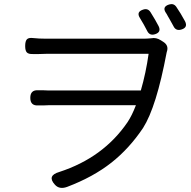

<svg xmlns="http://www.w3.org/2000/svg" viewBox="-20 -863 931 938"><path d="M248 39Q208 -5 270 -23Q485 -93 603 -266Q625 -299 644 -349H218Q209 -349 192 -348Q176 -348 168 -348Q128 -345 128 -385Q128 -425 168 -422Q175 -422 191 -422Q207 -421 216 -421H668Q693 -507 706 -600H455H204Q192 -600 170 -599Q151 -599 142 -599Q120 -598 111.5 -606.5Q103 -615 103 -638Q103 -662 111.5 -671Q120 -680 143 -677Q170 -674 204 -674H683Q697 -674 719 -676Q743 -681 766 -666L777 -659Q806 -641 795 -610Q794 -608 794 -606Q744 -340 679 -238Q612 -138 525 -69Q435 2 308 50Q270 64 248 39ZM699 -712Q684 -742 663 -776Q645 -805 679 -816Q702 -824 715 -804Q720 -797 729 -781Q735 -771 738 -766Q747 -751 755 -735Q769 -706 738 -696Q711 -687 699 -712ZM827 -736Q821 -748 807 -772Q805 -776 800 -784Q794 -796 790 -801Q771 -830 806 -841Q828 -848 841 -830Q863 -798 884 -759Q899 -729 867 -719Q839 -710 827 -736Z"/></svg>

Font: GenSenRounded JP R
Style: Regular
Weight: 400
Version: Version 1.501;PS 1;hotconv 16.6.51;makeotf.lib2.5.65220